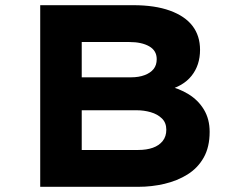

<svg xmlns="http://www.w3.org/2000/svg" viewBox="-20 -720 917 740"><path d="M135 0V-700H494Q577 -700 635 -679Q693 -658 722 -620Q751 -582 751 -528Q751 -469 718.5 -428Q686 -387 621 -371L623 -390Q669 -380 706.5 -357Q744 -334 766 -297.5Q788 -261 788 -212Q788 -153 765 -112.5Q742 -72 702.5 -47.5Q663 -23 614 -11.5Q565 0 513 0ZM295 -142H513Q545 -142 569 -150.5Q593 -159 607 -176.5Q621 -194 621 -220Q621 -247 604 -263.5Q587 -280 561 -287.5Q535 -295 508 -295H295ZM295 -422H485Q515 -422 537.5 -430.5Q560 -439 572 -454Q584 -469 584 -492Q584 -525 555 -541.5Q526 -558 479 -558H295Z"/></svg>

Font: Lexend Giga
Style: Bold
Weight: 700
Version: Version 1.007